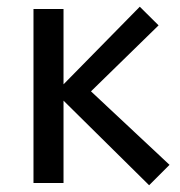

<svg xmlns="http://www.w3.org/2000/svg" viewBox="-20 -547 537 574"><path d="M80.1 0V-520H169.9V-294.9L397.9 -526.9L454.1 -471.2L252 -273.9L486.8 -54.2L425.8 6.8L169.9 -246.1V0Z"/></svg>

Font: ABeeZee
Style: Regular
Weight: 400
Designer: Anja Meiners
Foundry: Anja Meiners
Version: Version 1.002